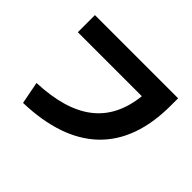

<svg xmlns="http://www.w3.org/2000/svg" viewBox="-147 -956 1232 1232"><g transform="rotate(45 469.0 -339.5)"><path d="M139.6 -128.9 168.9 22.5C617.2 9.8 851.6 -214.8 851.6 -633.8V-702.1H96.7V-546.9H677.7C647.9 -276.4 474.6 -143.1 139.6 -128.9Z"/></g></svg>

Font: Pretendard Black
Style: Regular
Weight: 900
Designer: Base glyphs from Inter by Rasmus Andersson; Hangeul glyphs from Noto Sans CJK(Source Han Sans) by Jang Soo-young and Kan
Foundry: Kil Hyung-jin
Version: Version 1.309;Glyphs 3.2 (3225)